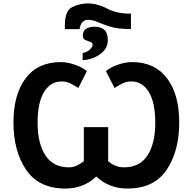

<svg xmlns="http://www.w3.org/2000/svg" viewBox="-20 -1083 1118 1113"><path d="M356 -914H441Q450 -968 490 -968Q518 -968 547 -955Q576 -942 619 -928.5Q662 -915 731 -915H739V-1004H732Q656 -1004 600.5 -1033.5Q545 -1063 488 -1063Q442 -1063 399 -1042Q356 -1021 356 -936ZM459 -734Q519 -738 562.5 -770.5Q606 -803 605 -851Q605 -928 529 -928Q460 -928 460 -876Q460 -858 474 -851.5Q488 -845 502.5 -840.5Q517 -836 517 -824Q517 -812 502.5 -797Q488 -782 459 -775ZM360 10Q465 10 538 -60Q612 10 718 10Q873 10 946 -98.5Q1019 -207 1019 -373Q1019 -536 948 -629.5Q877 -723 746 -723Q707 -723 665 -708.5Q623 -694 594 -671L644 -573Q662 -585 687 -598Q712 -611 741 -611Q805 -611 842.5 -550Q880 -489 880 -372Q880 -251 835 -182Q790 -113 699 -113Q646 -113 607 -149V-346H466V-149Q447 -133 425.5 -123Q404 -113 379 -113Q289 -113 243.5 -182Q198 -251 198 -372Q198 -489 235.5 -550Q273 -611 337 -611Q366 -611 391 -598Q416 -585 434 -573L484 -671Q455 -694 412.5 -708.5Q370 -723 332 -723Q200 -723 129 -629.5Q58 -536 58 -373Q58 -207 131.5 -98.5Q205 10 360 10Z"/></svg>

Font: Noto Sans UI
Style: Bold
Weight: 700
Designer: Monotype Design Team
Foundry: Monotype Imaging Inc.
Version: Version 1.901